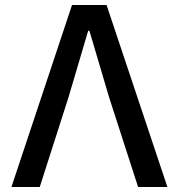

<svg xmlns="http://www.w3.org/2000/svg" viewBox="-20 -753 719 773"><path d="M270 -733H409L654 0H536L419 -362L340 -629H335L256 -362L140 0H26Z"/></svg>

Font: IBM Plex Sans JP Medm
Style: Regular
Weight: 500
Designer: Mike Abbink; Paul van der Laan; Pieter van Rosmalen; Wujin Sim; Yejin Wi; Jinhee Kim; Boomi Park; Yona Kim; Kichan Ma
Foundry: Sandoll Inc.
Version: Version 1.002